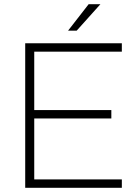

<svg xmlns="http://www.w3.org/2000/svg" viewBox="-20 -894 652 914"><path d="M100 -688H560V-648H143V-370H510V-330H143V-40H560V0H100ZM402 -874H458L345 -748H304Z"/></svg>

Font: Roundo Light
Style: Regular
Weight: 300
Designer: Namrata Goyal (Gurmukhi), Shiva Nallaperumal (Latin)
Foundry: Indian Type Foundry
Version: Version 1.000;PS 1.0;hotconv 1.0.88;makeotf.lib2.5.647800